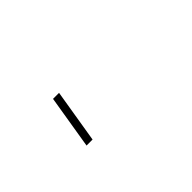

<svg xmlns="http://www.w3.org/2000/svg" viewBox="-12 -87 474 474"><g transform="rotate(-45 225.0 150.0)"><path d="M122 220 145 80H166L143 220Z"/></g></svg>

Font: Iosevka Etoile Thin Oblique
Style: Regular
Weight: 100
Italic angle: -9°
Designer: Belleve Invis
Foundry: Belleve Invis
Version: Version 15.5.2; ttfautohint (v1.8.4)